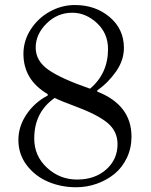

<svg xmlns="http://www.w3.org/2000/svg" viewBox="-20 -747 614 780"><path d="M54.7 -178.2Q54.7 -233.9 88.1 -283Q121.6 -332 173.8 -358.9V-364.7Q75.2 -422.4 75.2 -528.3Q75.2 -581.5 105 -627.7Q134.8 -673.8 182.9 -700.2Q231 -726.6 284.2 -726.6Q367.7 -726.6 425.5 -677.7Q483.4 -628.9 483.4 -552.2Q483.4 -502 451.2 -456.1Q418.9 -410.2 375 -379.9V-375Q514.2 -320.3 514.2 -191.9Q514.2 -145.5 495.6 -106.2Q477.1 -66.9 445.6 -41Q414.1 -15.1 373.5 -0.7Q333 13.7 289.1 13.7Q228 13.7 175.3 -8.8Q122.6 -31.2 88.6 -75.9Q54.7 -120.6 54.7 -178.2ZM119.1 -184.1Q119.1 -113.3 171.1 -65.4Q223.1 -17.6 293 -17.6Q365.7 -17.6 411.6 -58.6Q457.5 -99.6 457.5 -161.1Q457.5 -214.8 415.3 -249Q373 -283.2 279.8 -317.4Q229 -335.9 202.1 -349.1Q119.1 -291.5 119.1 -184.1ZM125 -553.7Q125 -500 176 -463.9Q227.1 -427.7 345.7 -386.7Q418.9 -448.2 418.9 -547.9Q418.9 -611.3 373.8 -653.3Q328.6 -695.3 273.4 -695.3Q213.4 -695.3 169.2 -651.6Q125 -607.9 125 -553.7Z"/></svg>

Font: Theano Modern
Style: Regular
Weight: 400
Designer: Alexey Kryukov
Version: Version 2.00